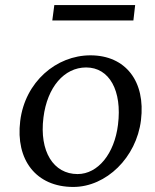

<svg xmlns="http://www.w3.org/2000/svg" viewBox="-20 -731 613 760"><path d="M270 9C401 9 520 -108 538 -255C557 -409 477 -512 338 -512C203 -512 79 -407 60 -252C41 -98 123 9 270 9ZM152 -266C167 -386 234 -464 321 -464C413 -464 464 -372 447 -237C433 -123 368 -42 287 -42C192 -42 135 -131 152 -266ZM187 -650H508L515 -711H195Z"/></svg>

Font: TPK Tissa Web
Style: Italic
Weight: 400
Italic angle: -7°
Designer: Jacques Le Bailly, Suppakit Chalermlarp | Katatrad Co.,Ltd.
Foundry: Jacques Le Bailly, Cadson Demak Co.,Ltd.
Version: Version 5.000;Glyphs 3.1.2 (3151)